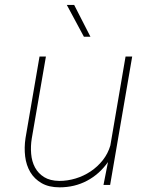

<svg xmlns="http://www.w3.org/2000/svg" viewBox="-20 -761 627 790"><path d="M405.8 0 424.3 -94.2Q389.2 -44.4 338.1 -17.3Q287.1 9.8 225.1 9.8Q181.2 9.8 151.4 -7.3Q121.6 -24.4 104.7 -52.7Q87.9 -81.1 83.5 -117.4Q79.1 -153.8 85 -192.9L142.6 -528.3H168.9L110.8 -191.9Q105.5 -159.7 108.2 -128.2Q110.8 -96.7 124 -72Q137.2 -47.4 161.6 -32.2Q186 -17.1 224.1 -16.6Q257.8 -16.6 291 -26.6Q324.2 -36.6 352.8 -55.7Q381.3 -74.7 402.8 -101.8Q424.3 -128.9 434.1 -162.6L496.6 -528.3H523.9L433.1 0ZM352.1 -609.9H325.2L254.9 -740.7H285.2Z"/></svg>

Font: TypoPRO Roboto Mono
Style: Italic
Weight: 250
Designer: Google
Version: Version 2.000986; 2015; ttfautohint (v1.3)